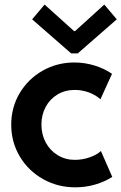

<svg xmlns="http://www.w3.org/2000/svg" viewBox="-20 -800 522 826"><path d="M28.3 -263.7Q28.3 -338.4 64.9 -399.7Q101.6 -460.9 163.8 -496.1Q226.1 -531.2 299.8 -531.2Q343.8 -531.2 386.2 -518.3Q428.7 -505.4 461.9 -482.4L412.1 -373Q390.6 -392.1 361.8 -402.6Q333 -413.1 301.8 -413.1Q259.8 -413.1 227.1 -393.3Q194.3 -373.5 176.3 -339.6Q158.2 -305.7 158.2 -263.7Q158.2 -221.7 176.8 -187Q195.3 -152.3 228.3 -132.3Q261.2 -112.3 301.8 -112.3Q335 -112.3 366.2 -123.3Q397.5 -134.3 414.1 -150.4L462.9 -39.1Q432.6 -19 391.1 -6.6Q349.6 5.9 303.7 5.9Q228 5.9 164.8 -29.8Q101.6 -65.4 64.9 -127.2Q28.3 -189 28.3 -263.7ZM298.8 -666H302.7L428.7 -780.3L482.4 -716.8L314.5 -570.3H286.1L118.2 -716.8L171.9 -780.3Z"/></svg>

Font: Reddit Sans Chocolate
Style: Bold
Weight: 700
Designer: Stephen Hutchings
Foundry: Reddit
Version: Version 1.011